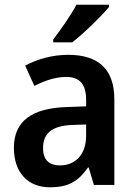

<svg xmlns="http://www.w3.org/2000/svg" viewBox="-20 -852 577 816"><path d="M443 -822V-832H305C281 -787 239 -727 206 -684V-672H287C335 -709 413 -785 443 -822ZM270 -619C203 -619 138 -601 87 -573L126 -487C172 -510 216 -525 262 -525C317 -525 346 -495 346 -429V-400L262 -397C114 -392 39 -336 39 -224C39 -119 98 -56 192 -56C272 -56 313 -82 354 -140H357L379 -66H466V-430C466 -557 399 -619 270 -619ZM289 -321 346 -323V-275C346 -194 299 -149 235 -149C191 -149 163 -170 163 -223C163 -282 197 -318 289 -321Z"/></svg>

Font: Noto Sans Malayalam UI SemiCondensed SemiBold
Style: Regular
Weight: 600
Width: 4
Designer: Jelle Bosma - Monotype Design Team
Foundry: Monotype Imaging Inc.
Version: Version 2.104